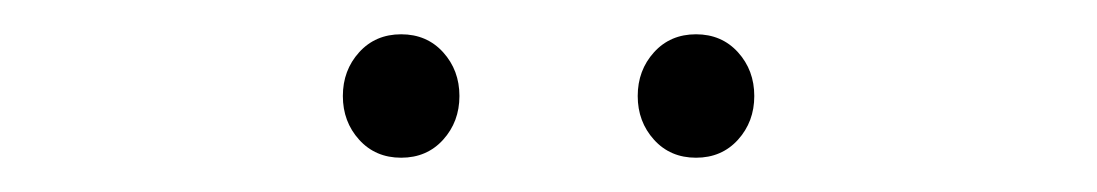

<svg xmlns="http://www.w3.org/2000/svg" viewBox="-20 -694 640 112"><path d="M238.5 -612.5Q229 -602 214 -602Q199 -602 189.5 -612.5Q180 -623 180 -638Q180 -653 189.5 -663.5Q199 -674 214 -674Q229 -674 238.5 -663.5Q248 -653 248 -638Q248 -623 238.5 -612.5ZM410.5 -612.5Q401 -602 386 -602Q371 -602 361.5 -612.5Q352 -623 352 -638Q352 -653 361.5 -663.5Q371 -674 386 -674Q401 -674 410.5 -663.5Q420 -653 420 -638Q420 -623 410.5 -612.5Z"/></svg>

Font: TypoPRO Source Code Pro
Style: Regular
Weight: 200
Monospace: yes
Designer: Paul D. Hunt, Teo Tuominen
Foundry: Adobe Systems Incorporated
Version: Version 2.010;PS 1.0;hotconv 1.0.84;makeotf.lib2.5.63406